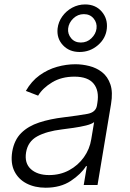

<svg xmlns="http://www.w3.org/2000/svg" viewBox="-20 -847 596 879"><path d="M188.9 12.4Q139.6 12.4 101.9 -6.9Q64.3 -26.3 46 -63Q27.7 -99.8 35.9 -152.3Q45.1 -206.3 77.2 -238.1Q109.4 -269.9 159.4 -286.2Q209.5 -302.6 272.4 -310Q342 -318.5 380.1 -325.6Q418.3 -332.7 423.7 -363.3L425.8 -376.1Q435 -431.8 408.7 -464Q382.5 -496.1 320.7 -496.1Q261.7 -496.1 218.6 -470Q175.4 -443.9 154.5 -409.1L98.4 -430.8Q123.9 -475.5 161.2 -502.3Q198.5 -529.1 241.1 -541Q283.7 -552.9 325.3 -552.9Q356.5 -552.9 389 -544.7Q421.5 -536.6 447.3 -516.5Q473 -496.4 485.3 -460.9Q497.5 -425.4 488.3 -370.4L426.5 0H363.3L377.8 -86.3H373.9Q351.2 -50.1 304.2 -18.8Q257.1 12.4 188.9 12.4ZM204.9 -45.5Q255.3 -45.5 296.3 -67.6Q337.4 -89.8 364 -127.1Q390.6 -164.4 397.7 -209.2L410.9 -288Q400.2 -279.1 373.6 -272.5Q346.9 -266 316.6 -261.7Q286.2 -257.5 263.8 -254.6Q193.2 -246.1 150.4 -222.7Q107.6 -199.2 99.4 -149.5Q91.3 -100.1 121.3 -72.8Q151.3 -45.5 204.9 -45.5ZM344.5 -609Q297.2 -609 268.1 -640.1Q239 -671.2 243.6 -716.3Q247.2 -746.8 265.1 -771.8Q283 -796.9 310.5 -811.8Q338.1 -826.7 369.7 -826.7Q417.3 -826.7 445.5 -794.2Q473.7 -761.7 469.1 -716.3Q464.5 -671.2 428.3 -640.1Q392 -609 344.5 -609ZM350.1 -652.3Q378.6 -652.3 398.6 -671.9Q418.7 -691.4 421.9 -716.3Q425.1 -742.5 408.6 -762.4Q392 -782.3 364 -782.3Q335.9 -782.3 315.3 -762.4Q294.7 -742.5 291.9 -716.3Q289.4 -691.4 305.8 -671.9Q322.1 -652.3 350.1 -652.3Z"/></svg>

Font: Inter UI Light
Style: Italic
Weight: 300
Italic angle: 9.39999°
Designer: Rasmus Andersson
Foundry: rsms
Version: 3.2;8d6f07862